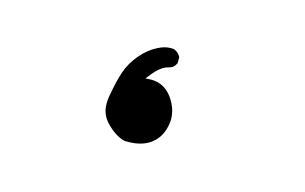

<svg xmlns="http://www.w3.org/2000/svg" viewBox="-41 -243 582 366"><g transform="rotate(15 250.0 -60.0)"><path d="M266.6 -156.7Q263.7 -157.2 259.8 -157.2Q248 -157.2 234.9 -150.4Q217.8 -142.1 203.1 -124.8Q188.5 -107.4 181.9 -87.9Q175.3 -68.4 169.9 -36.6Q168.9 -29.8 168.9 -22.9Q168.9 -2.4 183.1 12.7Q201.2 31.7 220.2 36.6Q223.6 36.6 227.1 36.6Q253.9 36.6 271 24.4L277.8 18.6Q291 5.4 294.4 -15.6Q295.4 -21 295.4 -26.4Q295.4 -46.4 282.2 -65.9Q266.1 -89.4 239.3 -89.4Q238.3 -89.4 228 -88.9Q238.3 -102.1 242.7 -106.4Q254.4 -118.2 265.1 -120.6Q271.5 -122.1 274.7 -125.2Q277.8 -128.4 279.8 -132.8V-144.5Q275.9 -152.8 266.6 -156.7Z"/></g></svg>

Font: Bakudai
Style: Light
Weight: 300
Version: Version 1.48